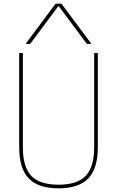

<svg xmlns="http://www.w3.org/2000/svg" viewBox="-20 -1020 640 1050"><path d="M300 10Q189 10 137 -44.5Q85 -99 85 -215V-730H105V-215Q105 -107 151 -58.5Q197 -10 300 -10Q403 -10 449 -58.5Q495 -107 495 -215V-730H515V-215Q515 -99 463 -44.5Q411 10 300 10ZM120 -780 284 -1000H316L480 -780H455L302 -985H298L145 -780Z"/></svg>

Font: M PLUS Code Latin Expanded Thin
Style: Regular
Weight: 250
Width: 7
Designer: Coji Morishita
Foundry: UNDERFOREST DESIGN
Version: Version 1.002; ttfautohint (v1.8.3)